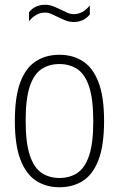

<svg xmlns="http://www.w3.org/2000/svg" viewBox="-20 -779 500 808"><path d="M230 9Q174 9 131.8 -18.5Q89.5 -46 66 -107.2Q42.5 -168.5 42.5 -270Q42.5 -372 65.5 -433Q88.5 -494 130.8 -521.2Q173 -548.5 230 -548.5Q286.5 -548.5 328.8 -521.2Q371 -494 394.5 -433Q418 -372 418 -270Q418 -168.5 395 -107.2Q372 -46 329.8 -18.5Q287.5 9 230 9ZM230 -30Q273.5 -30 305.5 -51.2Q337.5 -72.5 355 -124.2Q372.5 -176 372.5 -268Q372.5 -362 355 -414.5Q337.5 -467 305.5 -488.2Q273.5 -509.5 230 -509.5Q187 -509.5 155 -488.5Q123 -467.5 105.5 -415.8Q88 -364 88 -272Q88 -178 105.5 -125.5Q123 -73 155 -51.5Q187 -30 230 -30ZM290 -686.5Q272 -686.5 255.2 -693.2Q238.5 -700 223.5 -707.5Q209 -714.5 196 -720.2Q183 -726 169.5 -726Q131.5 -726 102 -689.5V-727.5Q127.5 -759 170 -759Q188 -759 204.8 -752.2Q221.5 -745.5 236.5 -738Q251 -730.5 264 -725Q277 -719.5 290.5 -719.5Q328.5 -719.5 358 -756V-718Q332.5 -686.5 290 -686.5Z"/></svg>

Font: Encode Sans Condensed ExtraLight
Style: Regular
Weight: 200
Width: 3
Designer: Multiple Designers
Foundry: Impallari Type
Version: Version 3.000; ttfautohint (v1.8.3) -l 8 -r 50 -G 200 -x 14 